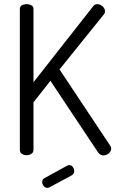

<svg xmlns="http://www.w3.org/2000/svg" viewBox="-20 -751 563 929"><path d="M109 0Q96 0 86 -6.5Q76 -13 76 -26V-707Q76 -720 86 -725.5Q96 -731 109 -731Q121 -731 131.5 -725.5Q142 -720 142 -707V-353L431 -721Q438 -731 452 -731Q460 -731 468.5 -726Q477 -721 482.5 -713.5Q488 -706 488 -697Q488 -694 487 -689.5Q486 -685 483 -682L268 -415L514 -45Q518 -39 518 -32Q518 -23 512.5 -15.5Q507 -8 498.5 -3.5Q490 1 480 1Q473 1 466.5 -2.5Q460 -6 455 -13L224 -360L142 -256V-26Q142 -13 131.5 -6.5Q121 0 109 0ZM209 158Q199 158 191.5 149Q184 140 184 130Q184 117 195 111L306 50Q311 48 315 48Q326 48 332.5 57Q339 66 339 76Q339 91 326 98L220 155Q217 156 214.5 157Q212 158 209 158Z"/></svg>

Font: Dosis ExtraLight
Style: Regular
Weight: 400
Version: Version 3.001; ttfautohint (v1.8.2)